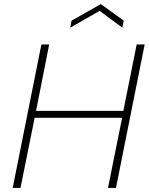

<svg xmlns="http://www.w3.org/2000/svg" viewBox="-20 -917 728 937"><path d="M182 -700H220L156 -376H582L647 -700H686L546 0H507L576 -342H149L80 0H42ZM577 -782 466 -864 323 -782 329 -816 472 -897 584 -816Z"/></svg>

Font: Albert Sans ExtraLight
Style: Italic
Weight: 250
Italic angle: -11.25°
Designer: Andreas Rasmussen
Foundry: a.Foundry
Version: Version 1.025